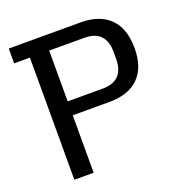

<svg xmlns="http://www.w3.org/2000/svg" viewBox="-125 -800 863 909"><g transform="rotate(-20 306.5 -345.0)"><path d="M96.4 0V-615.4H17V-690H378.2Q474.6 -690 526.1 -638.7Q577.6 -587.4 577.6 -488Q577.6 -391.2 526.3 -340.3Q475 -289.4 379.4 -289.4H193.6V0ZM193.6 -359.6H370.6Q424.2 -359.6 451.1 -387.8Q478 -416 478 -471V-505Q478 -560 451.1 -587.7Q424.2 -615.4 370.6 -615.4H193.6Z"/></g></svg>

Font: Mozilla Headline ExtraLight
Style: Regular
Weight: 200
Designer: Studio DRAMA
Foundry: Studio DRAMA
Version: Version 1.000